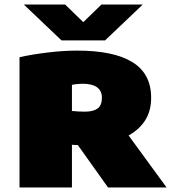

<svg xmlns="http://www.w3.org/2000/svg" viewBox="-20 -826 754 846"><path d="M66 0V-574Q119.5 -586 188.8 -594.5Q258 -603 320 -603Q481.5 -603 563.8 -552Q646 -501 646 -395Q646 -326 608 -279.5Q570 -233 502 -209.5Q434 -186 344 -186Q334.5 -186 321.8 -186.8Q309 -187.5 297 -188V0ZM456 0 263 -271H516L714 0ZM354 -334Q391 -334 410 -348Q429 -362 429 -395Q429 -426 407.5 -441.5Q386 -457 344 -457Q336.5 -457 322 -455.8Q307.5 -454.5 297 -452V-337Q313 -335.5 326 -334.8Q339 -334 354 -334ZM251 -648 85 -806H267L366 -710H328L427 -806H609L443 -648Z"/></svg>

Font: Encode Sans SC Expanded Black
Style: Regular
Weight: 900
Width: 7
Designer: Multiple Designers
Foundry: Impallari Type
Version: Version 3.002